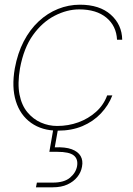

<svg xmlns="http://www.w3.org/2000/svg" viewBox="-20 -544 564 817"><path d="M226 12Q159 12 112.5 -21Q66 -54 47.5 -113.5Q29 -173 43 -253Q55 -318 81 -368Q107 -418 144.5 -453Q182 -488 227 -506Q272 -524 320 -524Q404 -524 451.5 -481.5Q499 -439 500 -375H478Q475 -434 432.5 -469Q390 -504 317 -504Q265 -504 212.5 -477Q160 -450 120.5 -395Q81 -340 65 -253Q54 -188 63 -142Q72 -96 96.5 -66.5Q121 -37 154 -22.5Q187 -8 223 -8Q271 -8 313.5 -23.5Q356 -39 388.5 -68Q421 -97 436 -138H458Q442 -96 409.5 -61.5Q377 -27 331 -7.5Q285 12 226 12ZM133 253 137 233H205Q253 233 278 212Q303 191 308 163Q313 133 294 117.5Q275 102 223 102H190L209 -7H229L213 83Q258 81 285 91Q312 101 323 120Q334 139 329 165Q325 189 309 209Q293 229 267 241Q241 253 205 253Z"/></svg>

Font: DM Sans 12pt Thin
Style: Italic
Weight: 250
Italic angle: -10°
Version: Version 4.004;gftools[0.9.30]